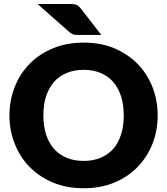

<svg xmlns="http://www.w3.org/2000/svg" viewBox="-20 -954 854 981"><path d="M758.3 -217.3Q730.5 -148.9 681.6 -99.6Q631.8 -48.8 562.5 -20.5Q493.7 7.8 407.7 7.8Q321.3 7.8 252.4 -20.5Q182.6 -49.3 132.8 -99.6Q83 -149.4 56.2 -217.3Q28.3 -285.6 28.3 -364.3Q28.3 -443.4 56.2 -511.7Q83 -579.6 132.8 -629.4Q181.6 -678.7 252.4 -708Q321.3 -736.3 407.7 -736.3Q493.7 -736.3 562.5 -708Q632.8 -678.2 681.6 -628.9Q730.5 -579.6 758.3 -511.2Q785.6 -442.4 785.6 -364.3Q785.6 -286.1 758.3 -217.3ZM612.3 -364.3Q612.3 -419.4 598.6 -461.9Q584 -505.9 558.6 -535.2Q532.7 -564.9 494.1 -581.1Q456.1 -597.2 407.7 -597.2Q358.4 -597.2 320.3 -581.1Q281.7 -564.9 255.9 -535.2Q229.5 -504.9 215.3 -461.9Q201.7 -419.4 201.7 -364.3Q201.7 -308.6 215.3 -267.1Q229.5 -223.6 255.9 -193.4Q281.2 -164.6 320.3 -147.9Q358.4 -131.8 407.7 -131.8Q456.1 -131.8 494.1 -147.9Q533.2 -164.6 558.6 -193.4Q584.5 -222.7 598.6 -267.1Q612.3 -308.6 612.3 -364.3ZM171.9 -933.6H333Q347.7 -933.6 353 -933.1Q362.3 -932.1 368.7 -930.2Q373 -928.7 380.9 -922.9Q388.2 -916.5 393.1 -910.6L497.6 -775.4H384.3Q373.5 -775.4 369.1 -775.9Q362.3 -775.9 356.9 -777.3Q353 -778.3 346.2 -782.2Q340.8 -784.7 334.5 -790Z"/></svg>

Font: Lato-ExtraBold
Style: Regular
Weight: 500
Designer: Lukasz Dziedzic with Adam Twardoch and Botio Nikoltchev
Foundry: tyPoland Lukasz Dziedzic
Version: ""